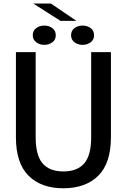

<svg xmlns="http://www.w3.org/2000/svg" viewBox="-20 -1024 697 1055"><path d="M589.5 -270Q589.5 -127.5 520 -58.5Q450.5 10.5 328 10.5Q206 10.5 136.8 -58.5Q67.5 -127.5 67.5 -270V-737.5H176V-270.5Q176 -170.5 214 -126.2Q252 -82 328 -82Q404.5 -82 442.8 -126.2Q481 -170.5 481 -270.5V-737.5H589.5ZM223.5 -777.5Q198 -777.5 179 -791.8Q160 -806 160 -830.5Q160 -855.5 179 -869.5Q198 -883.5 223.5 -883.5Q248.5 -883.5 267.5 -869.5Q286.5 -855.5 286.5 -830.5Q286.5 -805.5 267.5 -791.5Q248.5 -777.5 223.5 -777.5ZM433.5 -777.5Q408 -777.5 389.2 -791.8Q370.5 -806 370.5 -830.5Q370.5 -855.5 389.2 -869.5Q408 -883.5 433.5 -883.5Q459 -883.5 478 -869.5Q497 -855.5 497 -830.5Q497 -805.5 478 -791.5Q459 -777.5 433.5 -777.5ZM399.5 -909.5H312L163 -1004.5H260Z"/></svg>

Font: Epilogue Medium
Style: Regular
Weight: 500
Designer: Tyler Finck
Foundry: Etcetera Type Co
Version: Version 2.111; ttfautohint (v1.8.3)